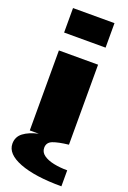

<svg xmlns="http://www.w3.org/2000/svg" viewBox="-189 -806 737 1105"><g transform="rotate(20 179.0 -253.5)"><path d="M309 -747V-597H55V-747ZM343 240Q180 240 87 204Q-6 168 -6 105Q-6 63 27 38Q60 13 117 0H62V-490H302V-22V0Q239 7 206.5 19.5Q174 32 174 65Q174 92 197.5 109Q221 126 259.5 134Q298 142 343 142Z"/></g></svg>

Font: Syne ExtraBold
Style: Regular
Weight: 800
Designer: Lucas Descroix
Foundry: Bonjour Monde
Version: Version 2.200; ttfautohint (v1.8.4)